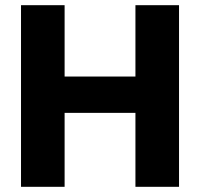

<svg xmlns="http://www.w3.org/2000/svg" viewBox="-20 -720 771 740"><path d="M61 0V-700H229V-425H502V-700H670V0H502V-285H229V0Z"/></svg>

Font: MuseoModerno
Style: Bold
Weight: 700
Designer: Pablo Cosgaya, Héctor Gatti, Marcela Romero, and the Authors of The MuseoModerno Project.
Foundry: Omnibus-Type Team
Version: Version 1.001